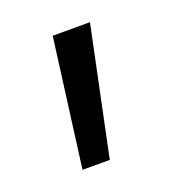

<svg xmlns="http://www.w3.org/2000/svg" viewBox="-62 -164 309 344"><g transform="rotate(-20 92.5 8.0)"><path d="M41 130 73 -114H144L93 130Z"/></g></svg>

Font: Ysabeau
Style: Regular
Weight: 400
Designer: Christian Thalmann (Catharsis Fonts)
Version: Version 0.003